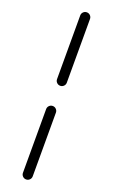

<svg xmlns="http://www.w3.org/2000/svg" viewBox="-188 -805 630 1071"><g transform="rotate(20 127.5 -270.0)"><path d="M156 197Q156 209 147.5 217.5Q139 226 127 226Q115 226 106.5 217.5Q98 209 98 197V-181Q98 -193 106.5 -201.5Q115 -210 127 -210Q139 -210 147.5 -201.5Q156 -193 156 -181ZM156 -359Q156 -347 147.5 -338.5Q139 -330 127 -330Q115 -330 106.5 -338.5Q98 -347 98 -359V-737Q98 -749 106.5 -757.5Q115 -766 127 -766Q139 -766 147.5 -757.5Q156 -749 156 -737Z"/></g></svg>

Font: Hanken Light
Style: Light
Weight: 300
Designer: Alfredo Marco Pradil
Foundry: Hanken Design Co.
Version: Version 2.06 2014